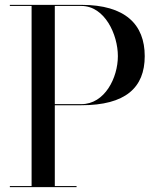

<svg xmlns="http://www.w3.org/2000/svg" viewBox="-20 -770 658 790"><path d="M20.5 -4.5V0H295V-4.5H205.5V-337H315C496 -337 575.5 -409 575.5 -539C575.5 -669 496 -750 315 -750H20.5V-745.5H110V-4.5ZM315 -745.5C411 -745.5 465 -628 465 -539C465 -450 411 -341.5 315 -341.5H205.5V-745.5Z"/></svg>

Font: Bodoni* 36pt
Style: Regular
Weight: 400
Version: Version 2.3